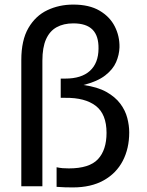

<svg xmlns="http://www.w3.org/2000/svg" viewBox="-20 -813 640 838"><path d="M73 0V-551Q73 -637.5 104 -690.8Q135 -744 186.5 -768.5Q238 -793 300 -793Q369.5 -793 414.5 -766.5Q459.5 -740 481 -697.5Q502.5 -655 501.5 -606.5Q500.5 -574 486.8 -542Q473 -510 439.2 -483.8Q405.5 -457.5 344.5 -442Q405.5 -433.5 444.2 -411.8Q483 -390 505 -360.5Q527 -331 535.5 -298.2Q544 -265.5 544 -235Q544 -165 515.8 -110.8Q487.5 -56.5 432.5 -25.8Q377.5 5 298 5Q281 5 263.5 4.5Q246 4 227 2.5V-83Q241.5 -80 253.2 -79Q265 -78 280.5 -78Q370 -78 407.5 -118.2Q445 -158.5 445 -233Q445 -315 398 -351Q351 -387 265.5 -386H245V-470H265Q335.5 -470 372.5 -503.8Q409.5 -537.5 410 -600.5Q411 -656 384 -683.5Q357 -711 300 -711Q257.5 -711 227.2 -694.2Q197 -677.5 181 -641.8Q165 -606 165 -548V0Z"/></svg>

Font: Spline Sans Mono
Style: Regular
Weight: 400
Monospace: yes
Designer: Eben Sorkin, Mirko Velimirovic
Foundry: Sorkin Type
Version: Version 1.004